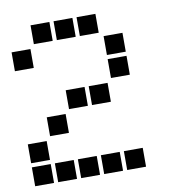

<svg xmlns="http://www.w3.org/2000/svg" viewBox="-78 -761 756 822"><g transform="rotate(-10 300.0 -350.0)"><path d="M110 -691Q109 -691 109 -691Q109 -691 109 -690V-610Q109 -609 109 -609Q109 -609 110 -609H190Q191 -609 191 -609Q191 -609 191 -610V-690Q191 -691 191 -691Q191 -691 190 -691ZM210 -691Q209 -691 209 -691Q209 -691 209 -690V-610Q209 -609 209 -609Q209 -609 210 -609H290Q291 -609 291 -609Q291 -609 291 -610V-690Q291 -691 291 -691Q291 -691 290 -691ZM310 -691Q309 -691 309 -691Q309 -691 309 -690V-610Q309 -609 309 -609Q309 -609 310 -609H390Q391 -609 391 -609Q391 -609 391 -610V-690Q391 -691 391 -691Q391 -691 390 -691ZM10 -591Q9 -591 9 -591Q9 -591 9 -590V-510Q9 -509 9 -509Q9 -509 10 -509H90Q91 -509 91 -509Q91 -509 91 -510V-590Q91 -591 91 -591Q91 -591 90 -591ZM410 -591Q409 -591 409 -591Q409 -591 409 -590V-510Q409 -509 409 -509Q409 -509 410 -509H490Q491 -509 491 -509Q491 -509 491 -510V-590Q491 -591 491 -591Q491 -591 490 -591ZM410 -491Q409 -491 409 -491Q409 -491 409 -490V-410Q409 -409 409 -409Q409 -409 410 -409H490Q491 -409 491 -409Q491 -409 491 -410V-490Q491 -491 491 -491Q491 -491 490 -491ZM210 -391Q209 -391 209 -391Q209 -391 209 -390V-310Q209 -309 209 -309Q209 -309 210 -309H290Q291 -309 291 -309Q291 -309 291 -310V-390Q291 -391 291 -391Q291 -391 290 -391ZM310 -391Q309 -391 309 -391Q309 -391 309 -390V-310Q309 -309 309 -309Q309 -309 310 -309H390Q391 -309 391 -309Q391 -309 391 -310V-390Q391 -391 391 -391Q391 -391 390 -391ZM110 -291Q109 -291 109 -291Q109 -291 109 -290V-210Q109 -209 109 -209Q109 -209 110 -209H190Q191 -209 191 -209Q191 -209 191 -210V-290Q191 -291 191 -291Q191 -291 190 -291ZM10 -191Q9 -191 9 -191Q9 -191 9 -190V-110Q9 -109 9 -109Q9 -109 10 -109H90Q91 -109 91 -109Q91 -109 91 -110V-190Q91 -191 91 -191Q91 -191 90 -191ZM10 -91Q9 -91 9 -91Q9 -91 9 -90V-10Q9 -9 9 -9Q9 -9 10 -9H90Q91 -9 91 -9Q91 -9 91 -10V-90Q91 -91 91 -91Q91 -91 90 -91ZM110 -91Q109 -91 109 -91Q109 -91 109 -90V-10Q109 -9 109 -9Q109 -9 110 -9H190Q191 -9 191 -9Q191 -9 191 -10V-90Q191 -91 191 -91Q191 -91 190 -91ZM210 -91Q209 -91 209 -91Q209 -91 209 -90V-10Q209 -9 209 -9Q209 -9 210 -9H290Q291 -9 291 -9Q291 -9 291 -10V-90Q291 -91 291 -91Q291 -91 290 -91ZM310 -91Q309 -91 309 -91Q309 -91 309 -90V-10Q309 -9 309 -9Q309 -9 310 -9H390Q391 -9 391 -9Q391 -9 391 -10V-90Q391 -91 391 -91Q391 -91 390 -91ZM410 -91Q409 -91 409 -91Q409 -91 409 -90V-10Q409 -9 409 -9Q409 -9 410 -9H490Q491 -9 491 -9Q491 -9 491 -10V-90Q491 -91 491 -91Q491 -91 490 -91Z"/></g></svg>

Font: Doto ExtraBold
Style: Regular
Weight: 800
Monospace: yes
Version: Version 1.000